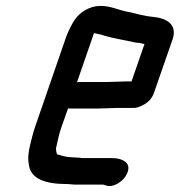

<svg xmlns="http://www.w3.org/2000/svg" viewBox="-20 -572 609 651"><path d="M344 -294H250C247 -294 244 -294 241 -293L295 -449C296 -451 296 -455 299 -460C312 -456 322 -456 334 -451C367 -441 404 -436 438 -428L455 -426C459 -425 463 -424 468 -423H470L426 -296H407C394 -296 359 -294 344 -294ZM376 -206H430C441 -205 453 -209 469 -218C485 -227 496 -240 502 -257L566 -441C581 -490 544 -511 497 -515L481 -517L466 -520C447 -523 428 -530 408 -533C379 -539 355 -552 320 -552C285 -552 250 -531 232 -503C224 -491 211 -465 205 -449L99 -142C95 -129 91 -118 89 -108C79 -70 72 -40 78 -14C83 35 135 52 206 52C217 52 225 54 236 54H328C333 54 336 56 340 57C363 65 394 45 406 25C433 -18 397 -36 359 -36H258C251 -37 245 -38 237 -38C233 -38 228 -38 222 -39C202 -39 188 -45 173 -49C172 -54 168 -65 171 -74C176 -96 180 -118 189 -143L211 -205C214 -204 216 -204 219 -204H313C328 -204 362 -206 376 -206Z"/></svg>

Font: Electronic
Style: BlkSuIt
Weight: 900
Version: Version 1.011